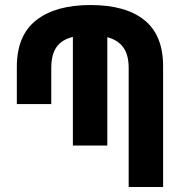

<svg xmlns="http://www.w3.org/2000/svg" viewBox="-20 -744 729 764"><path d="M270 -165V-597Q227 -587 205.5 -557.5Q184 -528 184 -473V-330H47V-478Q47 -603 124 -663.5Q201 -724 340 -724Q480 -724 554.5 -664Q629 -604 629 -481V0H492V-474Q492 -526 470.5 -555.5Q449 -585 407 -596V-165Z"/></svg>

Font: Noto Sans Armenian ExtraCondensed
Style: Bold
Weight: 700
Width: 2
Designer: Monotype Design Team
Foundry: Monotype Imaging Inc.
Version: Version 2.008; ttfautohint (v1.8.4.7-5d5b)